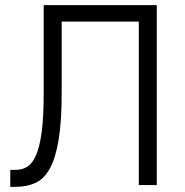

<svg xmlns="http://www.w3.org/2000/svg" viewBox="-20 -720 720 747"><path d="M20 -59H40Q64 -59 84 -70Q104 -81 119 -113.5Q134 -146 142 -205Q150 -264 150 -360V-700H590V0H520V-636H220V-360Q220 -247 208 -175.5Q196 -104 173.5 -63.5Q151 -23 117 -8Q83 7 40 7H20Z"/></svg>

Font: Retni Sans
Style: Regular
Weight: 400
Designer: Vitaly Kuzmin
Foundry: ParaType Ltd.
Version: Version 1.00;March 2, 2019;FontCreator 11.5.0.2425 64-bit; t